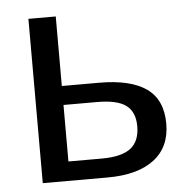

<svg xmlns="http://www.w3.org/2000/svg" viewBox="-44 -571 608 615"><g transform="rotate(-5 260.5 -264.0)"><path d="M277.3 -304.7Q377.4 -304.7 428.7 -268.8Q480 -232.9 480 -155.3Q480 -80.1 427.2 -40Q374.5 0 277.8 0H69.3V-528.3H157.2V-304.7ZM157.2 -62H264.6Q328.1 -62 357.4 -84.5Q386.7 -106.9 386.7 -155.3Q386.7 -201.2 358.4 -222.4Q330.1 -243.7 265.1 -243.7H157.2Z"/></g></svg>

Font: Liberation Sans
Style: Regular
Weight: 400
Designer: Steve Matteson
Foundry: Ascender Corporation
Version: Version 2.00.1